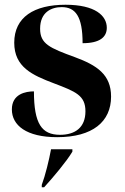

<svg xmlns="http://www.w3.org/2000/svg" viewBox="-20 -568 528 809"><path d="M221 10C370 10 448 -55 448 -161C448 -254 388 -293 296 -327C189 -366 149 -383 149 -447C149 -518 198 -538 240 -538C298 -538 328 -499 328 -386C401 -386 430 -412 430 -451C430 -502 381 -548 256 -548C124 -548 40 -496 40 -388C40 -285 117 -251 207 -217C299 -182 340 -166 340 -99C340 -31 297 0 233 0C156 0 123 -46 123 -183C88 -183 30 -172 30 -107C30 -40 91 10 221 10ZM156 211V221H166C205 178 260 113 285 71V61H195C187 105 171 171 156 211Z"/></svg>

Font: Noto Serif Display
Style: Bold
Weight: 700
Designer: Monotype Design Team
Foundry: Monotype Imaging Inc.
Version: Version 2.009